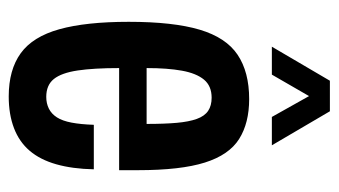

<svg xmlns="http://www.w3.org/2000/svg" viewBox="-188 -576 776 440"><g transform="rotate(90 200.0 -356.0)"><path d="M201 12Q140 12 102 -15.5Q64 -43 47 -104Q30 -165 30 -263Q30 -365 48 -425.5Q66 -486 105.5 -512.5Q145 -539 207 -539Q262 -539 298.5 -516Q335 -493 352.5 -437.5Q370 -382 370 -284V-241H136Q136 -183 141.5 -146Q147 -109 161 -91.5Q175 -74 202 -74Q217 -74 229 -80Q241 -86 249 -98.5Q257 -111 261 -132Q265 -153 266 -183H368Q367 -134 356.5 -97Q346 -60 325.5 -36Q305 -12 273.5 0Q242 12 201 12ZM136 -304H264Q264 -345 261.5 -373Q259 -401 252.5 -419Q246 -437 234 -445Q222 -453 204 -453Q177 -453 162.5 -435.5Q148 -418 142 -385Q136 -352 136 -304ZM87 -591 165 -724H235L313 -591H248L179 -714H222L151 -591Z"/></g></svg>

Font: Archivo SemiBold ExtraCondensed
Style: Regular
Weight: 600
Width: 2
Version: Version 2.001